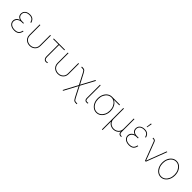

<svg xmlns="http://www.w3.org/2000/svg" viewBox="464 -2657 4759 4759"><g transform="rotate(45 2843.0 -278.0)"><path d="M260.7 9.8Q199.7 9.8 156.2 -9.8Q112.8 -29.3 89.6 -63Q66.4 -96.7 66.4 -139.6Q66.4 -175.8 81.1 -204.1Q95.7 -232.4 122.1 -252.2Q148.4 -272 184.1 -282.5Q219.7 -293 261.7 -293H300.8V-270.5H246.1Q203.1 -270.5 167.5 -254.2Q131.8 -237.8 110.8 -208Q89.8 -178.2 89.8 -137.7Q89.8 -82 136.2 -47.4Q182.6 -12.7 260.7 -12.7Q314 -12.7 345.2 -28.6Q376.5 -44.4 393.1 -73.7Q409.7 -103 418.9 -143.6L440.9 -139.6Q431.6 -94.7 411.9 -61Q392.1 -27.3 355.7 -8.8Q319.3 9.8 260.7 9.8ZM261.7 -270.5Q217.8 -270.5 184.1 -279.3Q150.4 -288.1 127.7 -305.2Q105 -322.3 93.5 -347.4Q82 -372.6 82 -405.3Q82 -449.7 103.8 -482.9Q125.5 -516.1 165.3 -534.4Q205.1 -552.7 259.8 -552.7Q307.1 -552.7 339.8 -538.1Q372.6 -523.4 393.6 -494.9Q414.6 -466.3 425.8 -423.8L403.8 -418Q388.7 -476.1 354.7 -503.2Q320.8 -530.3 259.8 -530.3Q187.5 -530.3 146.5 -497.1Q105.5 -463.9 104.5 -407.2Q104.5 -353.5 140.6 -323.2Q176.8 -293 246.1 -293H300.8V-270.5Z M798.3 7.8Q742.2 7.8 698.2 -15.9Q654.3 -39.6 628.7 -81.8Q603 -124 603 -179.7V-545.9H625.5V-179.7Q625.5 -130.4 647.9 -93Q670.4 -55.7 709.7 -35.2Q749 -14.6 798.3 -14.6Q848.1 -14.6 887.2 -35.2Q926.3 -55.7 948.7 -93Q971.2 -130.4 971.2 -179.7V-545.9H993.7V-179.7Q993.7 -124 968 -81.8Q942.4 -39.6 898.4 -15.9Q854.5 7.8 798.3 7.8Z M1397.9 2.4Q1343.3 15.6 1311.8 -15.9Q1280.3 -47.4 1280.3 -104V-523.4H1095.2V-545.9H1487.8V-523.4H1302.7V-104Q1302.7 -55.2 1327.4 -32Q1352.1 -8.8 1394 -19.5Q1397.9 -20.5 1402.3 -21.7Q1406.7 -22.9 1410.6 -23.9L1416 -2Q1411.6 -1 1407 0.2Q1402.3 1.5 1397.9 2.4Z M1784.7 7.8Q1728.5 7.8 1684.6 -15.9Q1640.6 -39.6 1615 -81.8Q1589.4 -124 1589.4 -179.7V-545.9H1611.8V-179.7Q1611.8 -130.4 1634.3 -93Q1656.7 -55.7 1696 -35.2Q1735.4 -14.6 1784.7 -14.6Q1834.5 -14.6 1873.5 -35.2Q1912.6 -55.7 1935.1 -93Q1957.5 -130.4 1957.5 -179.7V-545.9H1980V-179.7Q1980 -124 1954.3 -81.8Q1928.7 -39.6 1884.8 -15.9Q1840.8 7.8 1784.7 7.8Z M2151.9 204.1 2356.9 -178.7H2374.5L2522 108.4Q2539.1 141.6 2551.8 157.2Q2564.5 172.9 2581.3 177.2Q2598.1 181.6 2628.4 181.6H2648.9V204.1H2628.4Q2593.8 204.1 2572.8 198Q2551.8 191.9 2536.1 173.6Q2520.5 155.3 2501.5 118.2L2365.7 -147.5L2178.2 204.1ZM2356 -165 2208.5 -449.2Q2191.4 -482.4 2178.7 -497.8Q2166 -513.2 2149.2 -517.8Q2132.3 -522.5 2102.1 -522.5H2081.5V-545.9H2102.1Q2137.2 -545.9 2157.7 -539.8Q2178.2 -533.7 2193.6 -515.1Q2209 -496.6 2228 -460L2365.7 -196.3L2553.2 -545.9H2579.6L2374.5 -165Z M2826.7 1Q2777.8 11.7 2747.1 -8.5Q2716.3 -28.8 2716.3 -85.4V-545.9H2738.8V-85.4Q2738.8 -37.6 2762.9 -25.1Q2787.1 -12.7 2825.7 -22Q2828.6 -22.9 2827.6 -22.7Q2826.7 -22.5 2829.6 -22.9L2835.4 -1.5Q2833.5 -1 2831.3 -0.5Q2829.1 0 2826.7 1Z M3140.1 11.7Q3075.7 11.7 3024.4 -24.7Q2973.1 -61 2943.4 -124Q2913.6 -187 2913.6 -267.6Q2913.6 -348.1 2943.4 -410.9Q2973.1 -473.6 3024.4 -509.8Q3075.7 -545.9 3140.1 -545.9H3416.5V-523.4H3194.8H3140.1Q3082.5 -523.4 3036.4 -490Q2990.2 -456.5 2963.1 -398.9Q2936 -341.3 2936 -267.6Q2936 -193.4 2962.9 -135.3Q2989.7 -77.1 3035.9 -43.9Q3082 -10.7 3140.1 -10.7Q3198.2 -10.7 3244.1 -43.9Q3290 -77.1 3316.7 -135.3Q3343.3 -193.4 3343.3 -267.6Q3343.3 -341.3 3316.4 -399.2Q3289.6 -457 3243.7 -490.2Q3197.8 -523.4 3140.1 -523.4V-542Q3188 -542 3229 -521.7Q3270 -501.5 3300.8 -464.8Q3331.5 -428.2 3348.6 -377.9Q3365.7 -327.6 3365.7 -267.6Q3365.7 -187 3336.2 -124Q3306.6 -61 3255.6 -24.7Q3204.6 11.7 3140.1 11.7Z M3532.7 204.1V-545.9H3555.2V-179.7Q3555.2 -132.8 3577.6 -95.5Q3600.1 -58.1 3639.4 -36.4Q3678.7 -14.6 3728 -14.6Q3777.8 -14.6 3816.9 -36.4Q3856 -58.1 3878.4 -95.5Q3900.9 -132.8 3900.9 -179.7V-545.9H3923.3V-96.7Q3923.3 -56.6 3939.5 -39.6Q3955.6 -22.5 3990.7 -22.5H4002.4V0H3990.7Q3945.8 0 3923.3 -23.4Q3900.9 -46.9 3900.9 -96.7V-179.7H3918.5Q3918.5 -127.9 3900.4 -92Q3882.3 -56.2 3853.5 -34.2Q3824.7 -12.2 3791.5 -2.2Q3758.3 7.8 3728 7.8Q3697.8 7.8 3664.6 -2.2Q3631.3 -12.2 3602.5 -34.2Q3573.7 -56.2 3555.7 -92Q3537.6 -127.9 3537.6 -179.7H3555.2V204.1Z M4282.7 9.8Q4221.7 9.8 4178.2 -9.8Q4134.8 -29.3 4111.6 -63Q4088.4 -96.7 4088.4 -139.6Q4088.4 -175.8 4103 -204.1Q4117.7 -232.4 4144 -252.2Q4170.4 -272 4206.1 -282.5Q4241.7 -293 4283.7 -293H4322.8V-270.5H4268.1Q4225.1 -270.5 4189.5 -254.2Q4153.8 -237.8 4132.8 -208Q4111.8 -178.2 4111.8 -137.7Q4111.8 -82 4158.2 -47.4Q4204.6 -12.7 4282.7 -12.7Q4335.9 -12.7 4367.2 -28.6Q4398.4 -44.4 4415 -73.7Q4431.6 -103 4440.9 -143.6L4462.9 -139.6Q4453.6 -94.7 4433.8 -61Q4414.1 -27.3 4377.7 -8.8Q4341.3 9.8 4282.7 9.8ZM4283.7 -270.5Q4239.7 -270.5 4206.1 -279.3Q4172.4 -288.1 4149.7 -305.2Q4127 -322.3 4115.5 -347.4Q4104 -372.6 4104 -405.3Q4104 -449.7 4125.7 -482.9Q4147.5 -516.1 4187.3 -534.4Q4227.1 -552.7 4281.7 -552.7Q4329.1 -552.7 4361.8 -538.1Q4394.5 -523.4 4415.5 -494.9Q4436.5 -466.3 4447.8 -423.8L4425.8 -418Q4410.6 -476.1 4376.7 -503.2Q4342.8 -530.3 4281.7 -530.3Q4209.5 -530.3 4168.5 -497.1Q4127.4 -463.9 4126.5 -407.2Q4126.5 -353.5 4162.6 -323.2Q4198.7 -293 4268.1 -293H4322.8V-270.5ZM4271 -626.5 4289.6 -760.3H4313.5L4288.6 -626.5Z M4839.4 0 4649.9 -495.6Q4642.6 -512.7 4627.4 -520Q4612.3 -527.3 4588.9 -527.3H4577.1V-549.8H4588.9Q4621.1 -549.8 4641.6 -538.1Q4662.1 -526.4 4671.4 -501.5L4800.3 -164.1Q4814.5 -127 4828.1 -89.4Q4841.8 -51.8 4856.9 -14.6H4851.1Q4866.2 -51.8 4879.9 -89.4Q4893.6 -127 4907.7 -164.1L5053.7 -545.9H5077.1L4868.7 0Z M5396.5 11.7Q5332 11.7 5280.8 -25.6Q5229.5 -63 5199.7 -127Q5169.9 -190.9 5169.9 -271.5Q5169.9 -352.1 5199.7 -415.8Q5229.5 -479.5 5280.8 -516.6Q5332 -553.7 5396.5 -553.7Q5460.4 -553.7 5511.5 -516.6Q5562.5 -479.5 5592.3 -415.5Q5622.1 -351.6 5622.1 -271.5Q5622.1 -190.9 5592.5 -127Q5563 -63 5512 -25.6Q5460.9 11.7 5396.5 11.7ZM5396.5 -10.7Q5454.6 -10.7 5500.5 -44.9Q5546.4 -79.1 5573 -138.2Q5599.6 -197.3 5599.6 -271.5Q5599.6 -345.2 5572.8 -404.1Q5545.9 -462.9 5500 -497.1Q5454.1 -531.2 5396.5 -531.2Q5338.9 -531.2 5292.7 -496.8Q5246.6 -462.4 5219.5 -403.8Q5192.4 -345.2 5192.4 -271.5Q5192.4 -197.3 5219.2 -138.2Q5246.1 -79.1 5292.2 -44.9Q5338.4 -10.7 5396.5 -10.7Z"/></g></svg>

Font: Inter Thin
Style: Regular
Weight: 250
Designer: Rasmus Andersson
Foundry: rsms
Version: Version 4.001;git-66647c0bb